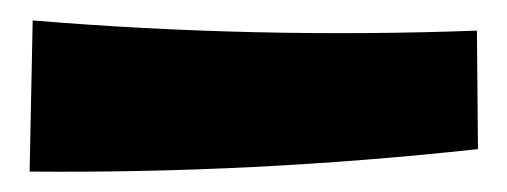

<svg xmlns="http://www.w3.org/2000/svg" viewBox="-20 -39 496 188"><path d="M9 129 12 -19Q120 -10 229 -7.5Q338 -5 447 -9L448 107Q338 119 228 124.5Q118 130 9 129Z"/></svg>

Font: Marhey Light SemiBold
Style: Regular
Weight: 600
Version: Version 1.000